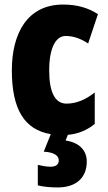

<svg xmlns="http://www.w3.org/2000/svg" viewBox="-20 -583 473 843"><path d="M361 126C361 76 326 42 268 34L278 9C323 5 362 -11 396 -39V-177C356 -145 314 -128 272 -128C222 -128 196 -177 196 -274C196 -371 224 -425 268 -425C302 -425 334 -414 367 -392L410 -521C366 -549 318 -563 257 -563C99 -563 32 -435 32 -274C32 -102 88 -13 203 6L172 83C213 85 238 98 238 121C238 140 225 149 201 149C186 149 168 146 146 141V231C171 237 200 240 233 240C316 240 361 196 361 126Z"/></svg>

Font: Noto Sans Arabic UI XCn Bk
Style: Regular
Weight: 900
Width: 2
Designer: Monotype Design Team, Nadine Chahine and Nizar Qandah
Foundry: Monotype Imaging Inc.
Version: Version 2.010